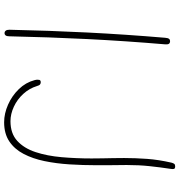

<svg xmlns="http://www.w3.org/2000/svg" viewBox="10 -842 848 907"><g transform="rotate(90 433.5 -388.0)"><path d="M158 -745Q159 -758 163 -763Q167 -768 174 -768Q182 -768 186 -763Q190 -758 189 -745Q173 -556 164 -376Q155 -196 151 -9Q151 3 147 8.5Q143 14 136 14Q129 14 124.5 8.5Q120 3 120 -9Q124 -196 133 -376Q142 -556 158 -745ZM748 -775Q750 -783 753.5 -787.5Q757 -792 765 -792Q776 -792 777.5 -786Q779 -780 777 -769Q770 -723 764.5 -672Q759 -621 759 -563Q759 -541 759.5 -517Q760 -493 760 -469Q760 -445 760 -420Q760 -356 756 -293Q752 -230 740.5 -174.5Q729 -119 706.5 -76Q684 -33 647.5 -8.5Q611 16 557 16Q516 16 474 -2.5Q432 -21 400.5 -53.5Q369 -86 358 -128Q356 -136 356 -141.5Q356 -147 357 -150.5Q358 -154 361 -155.5Q364 -157 368 -157Q374 -157 378.5 -153.5Q383 -150 386 -139Q397 -103 423 -74.5Q449 -46 483.5 -30Q518 -14 552 -14Q610 -14 645 -46Q680 -78 698 -132.5Q716 -187 722 -255.5Q728 -324 728 -397Q728 -423 727.5 -448.5Q727 -474 726.5 -499.5Q726 -525 726 -551Q726 -604 730 -659Q734 -714 748 -775Z"/></g></svg>

Font: Playpen Sans Thin
Style: Regular
Weight: 250
Designer: Laura Meseguer, Veronika Burian, José Scaglione
Foundry: TypeTogether
Version: Version 1.001